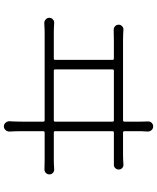

<svg xmlns="http://www.w3.org/2000/svg" viewBox="71 -868 819 1002"><g transform="rotate(90 481.0 -366.5)"><path d="M341.8 -244.1Q341.8 -237.3 348.6 -237.3H607.4Q614.3 -237.3 614.3 -244.1V-543.9Q614.3 -550.8 607.4 -550.8H348.6Q341.8 -550.8 341.8 -543.9ZM664.1 -244.1Q664.1 -237.3 671.9 -237.3H813.5Q836.9 -237.3 861.3 -239.3Q873 -240.2 881.3 -232.9Q889.6 -225.6 889.6 -214.4Q889.6 -203.1 881.3 -195.3Q873 -187.5 861.3 -188.5Q843.8 -189.5 813.5 -189.5H671.9Q664.1 -189.5 664.1 -181.6V-72.3Q664.1 -38.1 666 -5.9Q666 5.9 658.2 14.6Q650.4 23.4 639.2 23.4Q627.9 23.4 620.1 14.6Q612.3 5.9 612.3 -5.9Q614.3 -38.1 614.3 -70.3V-181.6Q614.3 -189.5 607.4 -189.5H154.3Q128.9 -189.5 100.6 -187.5Q88.9 -187.5 80.6 -195.3Q72.3 -203.1 72.3 -213.9Q72.3 -224.6 80.6 -232.4Q88.9 -240.2 100.6 -239.3Q125 -237.3 154.3 -237.3H284.2Q292 -237.3 292 -244.1V-543.9Q292 -550.8 284.2 -550.8H191.4Q169.9 -550.8 135.7 -549.8Q124 -549.8 116.2 -557.1Q108.4 -564.5 108.4 -576.2Q108.4 -586.9 116.7 -594.2Q125 -601.6 135.7 -600.6Q161.1 -598.6 191.4 -598.6H607.4Q614.3 -598.6 614.3 -606.4V-690.4Q614.3 -706.1 613.3 -727.5Q612.3 -739.3 620.1 -747.6Q627.9 -755.9 639.2 -755.9Q650.4 -755.9 658.2 -747.6Q666 -739.3 666 -727.5Q664.1 -703.1 664.1 -690.4V-606.4Q664.1 -598.6 671.9 -598.6H787.1Q809.6 -598.6 837.9 -600.6Q848.6 -601.6 856.4 -594.2Q864.3 -586.9 864.3 -576.2Q864.3 -565.4 856.4 -557.6Q848.6 -549.8 837.9 -550.8Q818.4 -550.8 787.1 -550.8H671.9Q664.1 -550.8 664.1 -543.9Z"/></g></svg>

Font: Gen Jyuu Gothic P Light
Style: Regular
Weight: 200
Designer: [Source Han Sans]
Ryoko NISHIZUKA  (kana & ideographs); Paul D. Hunt (Latin, Greek & Cyrillic); Wenlong ZHANG  (bopomofo
Version: Version 1.002.20150607